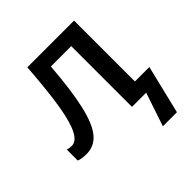

<svg xmlns="http://www.w3.org/2000/svg" viewBox="-193 -683 1015 1015"><g transform="rotate(-45 314.0 -175.5)"><path d="M514.2 -539.1H165C156.7 -428.2 147.5 -339.4 136.2 -271.5C113.8 -136.2 80.6 -79.1 38.1 -79.1C25.9 -79.1 15.1 -80.6 4.9 -84V-2C19 3.9 38.1 6.8 62 6.8C101.6 6.8 133.8 -8.3 159.2 -39.1C209.5 -100.1 238.8 -232.9 255.9 -454.1H408.2V0H514.2L451.2 188H556.2L622.1 -84H514.2Z"/></g></svg>

Font: Noto Reveo Sans
Style: Regular
Weight: 500
Designer: Monotype Design Team
Foundry: Monotype Imaging Inc.
Version: Version 2.007